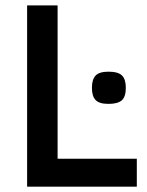

<svg xmlns="http://www.w3.org/2000/svg" viewBox="-20 -696 547 716"><path d="M81.1 0V-675.8H194.8V-104H490.2V0ZM449.2 -368.7Q449.2 -335 434.1 -321.8Q418.9 -308.6 384.8 -308.6Q366.2 -308.6 354.2 -312.5Q342.3 -316.4 335.4 -324.2Q328.6 -332 325.7 -343.3Q322.8 -354.5 322.8 -368.7Q322.8 -399.4 336.4 -414.1Q350.1 -428.7 384.8 -428.7Q420.4 -428.7 434.8 -414.6Q449.2 -400.4 449.2 -368.7Z"/></svg>

Font: Clear Sans Medium
Style: Regular
Weight: 500
Foundry: Intel Corporation
Version: Version 1.00